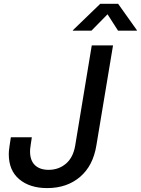

<svg xmlns="http://www.w3.org/2000/svg" viewBox="-20 -962 728 992"><path d="M223.6 9.8Q134.3 9.8 79.8 -35.6Q25.4 -81.1 25.4 -165.5Q25.4 -172.9 26.1 -182.1Q26.9 -191.4 29.3 -208Q31.7 -224.6 36.1 -252.9H144.5Q140.6 -226.6 138.4 -212.2Q136.2 -197.8 135.7 -190.9Q135.3 -184.1 135.3 -179.2Q135.3 -132.8 160.6 -108.6Q186 -84.5 231.4 -84.5Q283.2 -84.5 320.8 -116.5Q358.4 -148.4 368.7 -210.9L454.1 -727.5H564L478 -210.9Q460.9 -105 393.1 -47.6Q325.2 9.8 223.6 9.8ZM452.6 -803.7H356.4V-805.7L498 -942.4H590.3L687.5 -805.7L687 -803.7H589.8L535.6 -888.2Z"/></svg>

Font: Inter 24pt Medium
Style: Italic
Weight: 500
Italic angle: -9.3988°
Designer: Rasmus Andersson
Foundry: rsms
Version: Version 4.001;git-66647c0bb